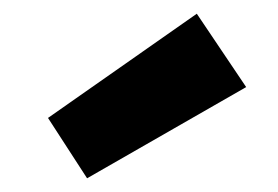

<svg xmlns="http://www.w3.org/2000/svg" viewBox="-20 -888 406 280"><path d="M107 -628 50 -716 267 -868 339 -761Z"/></svg>

Font: Yaldevi ExtraLight
Style: Bold
Weight: 700
Version: Version 1.100